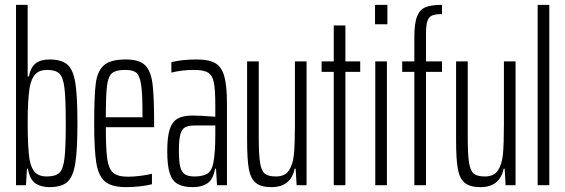

<svg xmlns="http://www.w3.org/2000/svg" viewBox="-20 -763 2329 791"><path d="M95 -68H91L87 0H46V-743H94V-448H99Q106 -485 126.5 -501.5Q147 -518 184 -518Q234 -518 258 -496.5Q282 -475 290.5 -420.5Q299 -366 299 -255Q299 -144 290 -89Q281 -34 257 -13Q233 8 184 8Q149 8 126 -7.5Q103 -23 95 -68ZM251 -255Q251 -357 245.5 -401Q240 -445 224.5 -460Q209 -475 173 -475Q143 -475 126 -457.5Q109 -440 102 -402Q94 -350 94 -259Q94 -151 102 -104Q109 -68 125.5 -52Q142 -36 172 -36Q208 -36 224 -50.5Q240 -65 245.5 -109Q251 -153 251 -255Z M615 -239H416Q416 -148 422 -107.5Q428 -67 446.5 -51Q465 -35 508 -35Q529 -35 557.5 -38.5Q586 -42 606 -47V-4Q587 1 557.5 4.5Q528 8 500 8Q441 8 413.5 -14.5Q386 -37 377 -90.5Q368 -144 368 -254Q368 -368 374.5 -419Q381 -470 408 -494Q435 -518 498 -518Q553 -518 577 -495Q601 -472 608 -420.5Q615 -369 615 -256ZM416 -280H567V-299Q567 -380 561 -416.5Q555 -453 541 -464Q527 -475 496 -475Q458 -475 442 -462Q426 -449 421 -410.5Q416 -372 416 -280Z M669 -140Q669 -196 678.5 -228Q688 -260 710.5 -273.5Q733 -287 772 -287Q807 -287 867 -282V-329Q867 -394 861 -423.5Q855 -453 837 -464Q819 -475 779 -475Q730 -475 686 -464V-507Q730 -518 791 -518Q840 -518 866.5 -503Q893 -488 904 -449Q915 -410 915 -336V0H874L870 -68H866Q858 -23 834 -7.5Q810 8 776 8Q736 8 713 -4.5Q690 -17 679.5 -48.5Q669 -80 669 -140ZM859 -92Q867 -135 867 -207V-246H783Q756 -246 742.5 -238.5Q729 -231 723 -209Q717 -187 717 -141Q717 -98 722.5 -76Q728 -54 741.5 -45Q755 -36 782 -36Q813 -36 832.5 -46.5Q852 -57 859 -92Z M998 -185V-510H1046V-199Q1046 -125 1051.5 -92Q1057 -59 1071 -47.5Q1085 -36 1117 -36Q1154 -36 1170.5 -61Q1187 -86 1191 -128Q1195 -170 1195 -250V-510H1243V0H1202L1198 -68H1194Q1178 8 1098 8Q1055 8 1033.5 -10Q1012 -28 1005 -68Q998 -108 998 -185Z M1355 0V-467H1305V-510H1355V-658H1403V-510H1464V-467H1403V0Z M1525 -663V-743H1576V-663ZM1526 0V-510H1574V0Z M1687 -467H1637V-510H1687V-610Q1687 -668 1698.5 -696Q1710 -724 1733.5 -733.5Q1757 -743 1801 -743V-705Q1774 -705 1760 -699Q1746 -693 1740.5 -675.5Q1735 -658 1735 -622V-510H1801V-467H1735V0H1687Z M1859 -185V-510H1907V-199Q1907 -125 1912.5 -92Q1918 -59 1932 -47.5Q1946 -36 1978 -36Q2015 -36 2031.5 -61Q2048 -86 2052 -128Q2056 -170 2056 -250V-510H2104V0H2063L2059 -68H2055Q2039 8 1959 8Q1916 8 1894.5 -10Q1873 -28 1866 -68Q1859 -108 1859 -185Z M2195 0V-743H2243V0Z"/></svg>

Font: Saira Ultra Condensed Light
Style: Regular
Weight: 300
Width: 1
Designer: Hector Gatti with collaboration of the Omnibus-Type team
Foundry: Omnibus-Type
Version: Version 1.001; ttfautohint (v1.8)